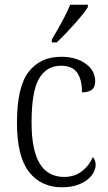

<svg xmlns="http://www.w3.org/2000/svg" viewBox="-20 -785 460 815"><path d="M52 -264Q52 -416 101.5 -480Q151 -544 240 -544Q302 -544 343 -515Q384 -486 384 -440Q384 -415 370 -404Q356 -393 328 -393Q328 -447 307.5 -476.5Q287 -506 239 -506Q178 -506 146 -452Q114 -398 114 -265Q114 -148 148.5 -91Q183 -34 252 -34Q296 -34 327 -57.5Q358 -81 374 -118Q386 -106 386 -85Q386 -63 369.5 -41Q353 -19 320.5 -4.5Q288 10 243 10Q154 10 103 -55.5Q52 -121 52 -264ZM200 -618Q257 -712 278 -765H353V-755Q337 -729 296 -683Q255 -637 221 -605H200Z"/></svg>

Font: Noto Serif NarrowLight
Style: Regular
Weight: 300
Width: 4
Designer: Monotype Design Team
Foundry: Monotype Imaging Inc.
Version: Version 1.001